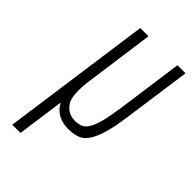

<svg xmlns="http://www.w3.org/2000/svg" viewBox="-217 -611 858 858"><g transform="rotate(45 211.5 -182.0)"><path d="M330 -233Q321 -168 311 -129.5Q301 -91 288.5 -70.5Q276 -50 260 -43.5Q244 -37 223 -37Q180 -37 154.5 -73Q129 -109 145 -218L189 -537H137L38 173H90L121 -50Q131 -32 143 -20.5Q155 -9 168.5 -2.5Q182 4 197 7Q212 10 227 10Q256 10 279.5 3Q303 -4 321 -27Q339 -50 353 -93.5Q367 -137 377 -209L423 -537H372Z"/></g></svg>

Font: Secuela Light
Style: Italic
Weight: 300
Italic angle: -8°
Designer: Fernando Haro
Foundry: deFharo
Version: Version 1.708